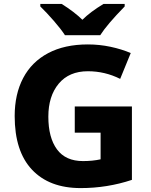

<svg xmlns="http://www.w3.org/2000/svg" viewBox="-20 -951 770 981"><path d="M654 -407V-32Q528 10 392 10Q232 10 143.5 -84Q55 -178 55 -358Q55 -470 98.5 -552.5Q142 -635 226 -679.5Q310 -724 429 -724Q488 -724 544.5 -712Q601 -700 648 -680L594 -548Q516 -587 429 -587Q333 -587 280 -523.5Q227 -460 227 -355Q227 -248 271 -188Q315 -128 404 -128Q453 -128 494 -137V-273H362V-407ZM617 -918Q527 -826 492 -771H312Q292 -802 255 -844.5Q218 -887 186 -918V-931H295Q359 -891 401 -850Q441 -890 509 -931H617Z"/></svg>

Font: Noto Sans UI ExtraBold
Style: Regular
Weight: 800
Designer: Monotype Design Team
Foundry: Monotype Imaging Inc.
Version: Version 1.001